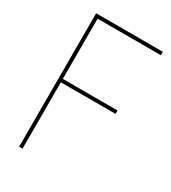

<svg xmlns="http://www.w3.org/2000/svg" viewBox="-190 -876 864 972"><g transform="rotate(30 242.0 -390.0)"><path d="M100 0H80V-780H470V-760H100V-408H420V-388H100Z"/></g></svg>

Font: Tanohe Sans Thin
Style: Regular
Weight: 100
Designer: Village Type and Design LLC & Cristiano Sobral
Foundry: Cooper Hewitt Smithsonian Design Museum
Version: Version 1.00;September 29, 2021;FontCreator 13.0.0.2655 64-b